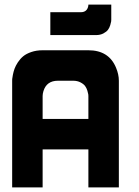

<svg xmlns="http://www.w3.org/2000/svg" viewBox="-20 -820 606 840"><path d="M33.2 0V-466.8Q33.2 -469.7 33.4 -474.4Q33.7 -479 36.4 -492.9Q39.1 -506.8 43.7 -519.5Q48.3 -532.2 58.3 -547.6Q68.4 -563 81.8 -574Q95.2 -585 117.2 -592.5Q139.2 -600.1 166.5 -600.1H366.7Q456.5 -600.1 487.8 -523.4Q500 -494.1 500 -466.8V0H366.7V-166.5H166.5V0ZM166.5 -399.9V-299.8H366.7V-399.9Q366.7 -402.8 366.2 -407.2Q365.7 -411.6 362.3 -423.1Q358.9 -434.6 352.5 -443.4Q346.2 -452.1 332.3 -459.5Q318.4 -466.8 299.8 -466.8H233.4Q183.6 -466.8 169.9 -420.9Q166.5 -409.2 166.5 -399.9ZM200.2 -666.5V-766.6H333.5Q360.8 -766.6 366.2 -793.5Q366.7 -799.8 366.7 -799.8H466.8V-733.4Q466.8 -730.5 466.3 -726.1Q465.8 -721.7 462.4 -710.2Q459 -698.7 452.6 -689.9Q446.3 -681.2 432.4 -673.8Q418.5 -666.5 399.9 -666.5Z"/></svg>

Font: Malkor
Style: Bold
Weight: 700
Version: Version 1.3